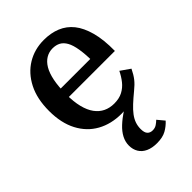

<svg xmlns="http://www.w3.org/2000/svg" viewBox="-222 -616 949 949"><g transform="rotate(-45 252.5 -141.5)"><path d="M373 -36 372 -9Q352 0 329.5 5Q307 10 280 10Q208 10 153 -20.5Q98 -51 67 -110Q36 -169 36 -253Q36 -338 66.5 -397.5Q97 -457 149 -488.5Q201 -520 266 -520Q315 -520 354 -504Q393 -488 420 -454.5Q447 -421 462 -366Q477 -311 476 -233H113L112 -291H386L363 -267Q362 -323 356 -360.5Q350 -398 338 -419.5Q326 -441 308.5 -450.5Q291 -460 267 -460Q242 -460 221 -447.5Q200 -435 185 -410Q170 -385 162 -345.5Q154 -306 154 -252Q154 -200 163.5 -162Q173 -124 191 -99.5Q209 -75 234 -63Q259 -51 290 -51Q325 -51 349.5 -64Q374 -77 391.5 -99Q409 -121 422 -148L472 -113Q458 -84 443 -65Q428 -46 403 -26Q375 -3 354 16.5Q333 36 319.5 54Q306 72 299.5 90.5Q293 109 293 130Q293 155 303 166Q313 177 331 177Q347 177 359 169Q371 161 380 152L410 188Q391 209 366 223Q341 237 301 237Q267 237 243 226Q219 215 206.5 194.5Q194 174 194 147Q194 121 206.5 97Q219 73 242.5 51Q266 29 299 7Q332 -15 373 -36Z"/></g></svg>

Font: Roboto Serif 28pt Condensed Medium
Style: Regular
Weight: 500
Width: 3
Designer: Greg Gazdowicz
Foundry: Commercial Type
Version: Version 1.008